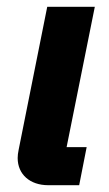

<svg xmlns="http://www.w3.org/2000/svg" viewBox="-20 -545 321 565"><path d="M213 0 235 -112H176L259 -525H119L35 -105C33 -95 32 -88 32 -80C32 -32 68 0 122 0Z"/></svg>

Font: LVC Sans
Style: Bold Italic
Weight: 700
Italic angle: -11.31°
Designer: Mike Abbink, Paul van der Laan, Pieter van Rosmalen
Foundry: Bold Monday
Version: Version 3.0